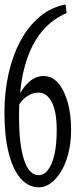

<svg xmlns="http://www.w3.org/2000/svg" viewBox="-22 -823 345 848"><path d="M149.9 4.4Q103 4.4 68.6 -35.4Q34.2 -75.2 15.9 -149.2Q-2.4 -223.1 -2.4 -325.7Q-2.4 -415.5 15.6 -496.6Q33.7 -577.6 68.1 -641.8Q102.5 -706.1 152.6 -748.5Q202.6 -791 267.6 -803.2L272 -765.1Q214.4 -740.2 174.3 -696.8Q134.3 -653.3 109.6 -595Q85 -536.6 73.5 -465.3Q62 -394 62 -311Q62 -220.2 72.8 -162.6Q83.5 -105 103 -77.1Q122.6 -49.3 148.4 -49.3Q172.4 -49.3 190.4 -73Q208.5 -96.7 218.5 -140.9Q228.5 -185.1 228.5 -247.6Q228.5 -331.5 206.3 -372.8Q184.1 -414.1 147.5 -414.1Q123.5 -414.1 98.9 -398.7Q74.2 -383.3 51.8 -345.2L36.6 -361.8H41Q66.9 -421.9 99.4 -454.6Q131.8 -487.3 169.4 -487.3Q208.5 -487.3 235.1 -456.1Q261.7 -424.8 276.9 -371.6Q292 -318.4 292 -250Q292 -192.4 279.8 -145.3Q267.6 -98.1 247.3 -64.9Q227.1 -31.7 201.9 -13.7Q176.8 4.4 149.9 4.4Z"/></svg>

Font: Scarab Serif
Style: Condensed
Weight: 400
Designer: John Roberts
Foundry: Scarab
Version: 1.0